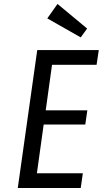

<svg xmlns="http://www.w3.org/2000/svg" viewBox="-20 -937 512 957"><path d="M68.6 0H382.4L392.9 -73.4H163.9L197.7 -316.3H405.1L415.3 -387.1H207.9L239.3 -613.9H461.4L472.3 -687.3H165.6ZM414.3 -794.7 266.7 -917.3 215.7 -845.4 382.3 -750.6Z"/></svg>

Font: Secuela ExtLt
Style: Italic
Weight: 200
Italic angle: -8°
Designer: Fernando Haro
Foundry: deFharo
Version: Version 1.704